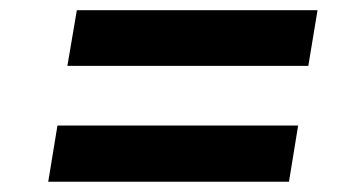

<svg xmlns="http://www.w3.org/2000/svg" viewBox="-20 -477 713 377"><path d="M74.7 -120.1 92.8 -230.5H565.4L547.4 -120.1ZM112.3 -347.7 130.9 -457H603.5L585.4 -347.7Z"/></svg>

Font: Inter Semi Bold
Style: Italic
Weight: 600
Italic angle: -9.39999°
Designer: Rasmus Andersson
Foundry: rsms
Version: Version 4.000;git-3c8e0fc